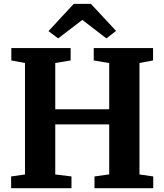

<svg xmlns="http://www.w3.org/2000/svg" viewBox="-20 -998 872 1018"><path d="M112.5 -73V-664L40 -677.5V-743H354.5V-677.5L273 -664V-418.5H559V-663.5L477 -677.5V-743H791.5V-677.5L719.5 -664V-73L792.5 -62.5V0H481V-62.5L559 -73.5V-338.5H273V-73L359 -62.5V0H39V-62.5ZM288.5 -794.5 237 -833 371 -977.5H462L595.5 -834L544 -794.5L416.5 -892.5Z"/></svg>

Font: Merriweather 20pt ExtraBold
Style: Regular
Weight: 800
Version: Version 2.100